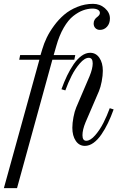

<svg xmlns="http://www.w3.org/2000/svg" viewBox="-60 -740 630 990"><path d="M43.9 -456.1H148.9L158.2 -486.8Q166.5 -515.6 180.9 -545.7Q195.3 -575.7 218.8 -607.7Q242.2 -639.6 270.8 -664.1Q299.3 -688.5 338.4 -704.3Q377.4 -720.2 419.9 -720.2Q455.6 -720.2 481.2 -697.5Q506.8 -674.8 506.8 -645Q506.8 -618.7 491.9 -602.3Q477.1 -585.9 455.1 -585.9Q440.9 -585.9 431.9 -595Q422.9 -604 422.9 -619.1Q422.9 -629.9 428 -638.2Q433.1 -646.5 439 -650.6Q444.8 -654.8 450 -660.6Q455.1 -666.5 455.1 -672.9Q455.1 -684.1 444.3 -689.9Q433.6 -695.8 416 -695.8Q391.6 -695.3 367.7 -686.5Q343.8 -677.7 317.9 -657.5Q292 -637.2 268.8 -597.4Q245.6 -557.6 230 -502L216.8 -456.1H328.1L323.2 -432.1H210L27.8 230H-40L143.1 -432.1H39.1ZM276.9 -273.9 256.8 -279.8Q270.5 -317.9 285.9 -349.9Q301.3 -381.8 320.1 -409.2Q338.9 -436.5 360.6 -452.1Q382.3 -467.8 404.8 -467.8Q434.6 -467.8 452.4 -441.9Q470.2 -416 470.2 -375Q470.2 -350.6 464.4 -320.1Q458.5 -289.6 450.2 -270L380.9 -108.9Q365.2 -70.8 365.2 -43Q365.2 -14.2 384.8 -14.2Q406.2 -14.2 430.9 -42.7Q455.6 -71.3 473.6 -107.2Q491.7 -143.1 505.9 -182.1L525.9 -175.8Q512.2 -137.7 496.8 -105.7Q481.4 -73.7 462.6 -46.4Q443.8 -19 422.1 -3.4Q400.4 12.2 377.9 12.2Q348.1 12.2 330.6 -13.9Q313 -40 313 -81.1Q313 -105.5 318.8 -136Q324.7 -166.5 333 -186L401.9 -347.2Q418 -386.7 418 -413.1Q418 -441.9 397.9 -441.9Q376.5 -441.9 351.8 -413.3Q327.1 -384.8 309.1 -348.9Q291 -313 276.9 -273.9Z"/></svg>

Font: Flanker Steampunk
Style: Italic
Weight: 400
Italic angle: -12°
Designer: Alexey Kryukov, Leonardo Di Lena
Foundry: Alexey Kryukov, Leonardo Di Lena
Version: 1.210